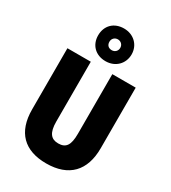

<svg xmlns="http://www.w3.org/2000/svg" viewBox="-240 -1197 1119 1259"><g transform="rotate(30 319.5 -567.0)"><path d="M319 -831C393 -831 446 -884 446 -955C446 -1026 392 -1078 319 -1078C243 -1078 193 -1028 193 -954C193 -882 243 -831 319 -831ZM319 -914C292 -914 278 -931 278 -955C278 -979 296 -996 319 -996C342 -996 360 -979 360 -955C360 -931 342 -914 319 -914ZM578 -321V-780H401V-328C401 -241 377 -209 320 -209C266 -209 238 -242 238 -327V-780H61V-317C61 -145 152 -56 317 -56C488 -56 578 -151 578 -321Z"/></g></svg>

Font: Noto Sans Malayalam UI Condensed Black
Style: Regular
Weight: 900
Width: 3
Designer: Jelle Bosma - Monotype Design Team
Foundry: Monotype Imaging Inc.
Version: Version 2.104